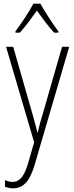

<svg xmlns="http://www.w3.org/2000/svg" viewBox="-20 -784 402 1046"><path d="M200 -764H162C139 -720 92 -650 64 -613V-606H88C118 -638 154 -689 181 -726C209 -687 244 -639 275 -606H298V-613C276 -642 225 -718 200 -764ZM13 -529 166 -9 133 106C110 183 84 207 48 207C34 207 20 203 7 197V233C22 239 35 242 51 242C106 242 142 205 169 113L357 -529H318L214 -167C202 -130 194 -99 186 -63H183C178 -86 173 -107 156 -166L52 -529Z"/></svg>

Font: Noto Sans Ethiopic Condensed ExtraLight
Style: Regular
Weight: 200
Width: 3
Designer: Monotype Design Team
Foundry: Monotype Imaging Inc.
Version: Version 2.102